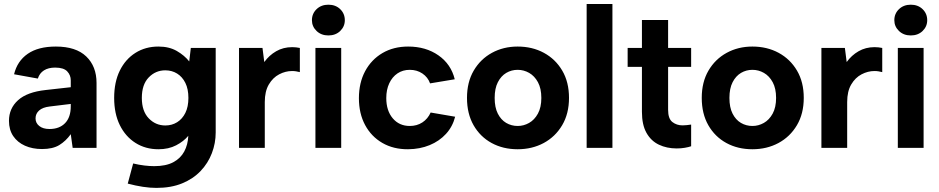

<svg xmlns="http://www.w3.org/2000/svg" viewBox="-20 -740 4701 961"><path d="M190.3 6Q142.4 6 104.9 -10.7Q67.4 -27.5 46.1 -59Q24.9 -90.5 24.9 -135Q24.9 -197.5 70.4 -238.5Q115.8 -279.5 208.9 -289.5L334.2 -303.5V-337.9Q334.2 -363.8 316.5 -382.7Q298.8 -401.7 256 -401.7Q222.2 -401.7 200 -387.7Q177.9 -373.7 169.4 -346.8L50.4 -368.3Q66.4 -434.4 118.9 -470.7Q171.4 -507 259.5 -507Q360.1 -507 411.6 -457.5Q463.2 -407.9 463.2 -324.8V0H343.7L334.2 -68.4Q309.6 -34 276.9 -14Q244.3 6 190.3 6ZM227.7 -94.3Q277.4 -94.3 305.8 -123.7Q334.2 -153.1 334.2 -207.9V-219.8L228.5 -206.9Q193.7 -202.9 175.8 -187Q157.9 -171 157.9 -147.6Q157.9 -124.2 176.6 -109.3Q195.3 -94.3 227.7 -94.3Z M619.4 179 646.5 78.2Q675.9 85.2 702.6 88.4Q729.4 91.6 751.8 91.6Q810.2 91.6 846.9 72.2Q883.5 52.8 902 18.7Q920.5 -15.4 922.5 -60.3Q899.5 -32.4 861.6 -12.7Q823.7 7 772.8 7Q708.3 7 658.1 -24.7Q607.9 -56.5 579.6 -114Q551.4 -171.5 551.4 -250Q551.4 -329 579.6 -386.5Q607.9 -444 658.1 -475.5Q708.3 -507 772.8 -507Q826.7 -507 865.1 -484.8Q903.6 -462.5 927.1 -432.6L935.1 -500H1059.6V-76.9Q1059.6 -23.4 1040.5 26.6Q1021.5 76.6 984.2 115.8Q946.9 155.1 891.6 177.8Q836.4 200.5 762.9 200.5Q730.9 200.5 694.9 195Q658.9 189.5 619.4 179ZM807.5 -112Q840.4 -112 866.5 -128.2Q892.6 -144.4 907.8 -175Q923 -205.6 923 -250Q923 -294.4 907.8 -325Q892.6 -355.6 866.5 -371.8Q840.4 -388 807.5 -388Q758.7 -388 724.3 -352.4Q689.9 -316.8 689.9 -250Q689.9 -183.7 724.3 -147.9Q758.7 -112 807.5 -112Z M1176.3 0V-500H1293.8L1302.8 -429.5Q1326.8 -463 1362.3 -483.5Q1397.8 -504 1442.3 -504Q1451.8 -504 1461.6 -503Q1471.3 -502 1480.8 -500V-379Q1471.3 -381.5 1461.8 -383Q1452.3 -384.5 1441.8 -384.5Q1408.8 -384.5 1377.3 -368Q1345.8 -351.6 1325.6 -317.3Q1305.3 -283.1 1305.3 -229.1V0Z M1558.8 0V-500H1687.8V0ZM1623.6 -562.6Q1587.9 -562.6 1564.6 -584.9Q1541.3 -607.3 1541.3 -638.8Q1541.3 -671.9 1564.6 -694.2Q1587.9 -716.5 1623.6 -716.5Q1659.7 -716.5 1682.8 -694.2Q1705.9 -671.9 1705.9 -638.8Q1705.9 -607.3 1682.8 -584.9Q1659.7 -562.6 1623.6 -562.6Z M2022.4 7Q1949.4 7.5 1893.9 -24.5Q1838.4 -56.5 1807.4 -114.2Q1776.4 -172 1776.4 -248.5Q1776.4 -325.5 1807.6 -383.8Q1838.9 -442 1894.4 -474.5Q1949.9 -507 2022.9 -507Q2111.5 -507 2174.5 -462.9Q2237.6 -418.8 2256.1 -343.2L2132.6 -322.7Q2121.6 -353.6 2094.2 -372.1Q2066.8 -390.5 2031 -390.5Q1996.1 -390.5 1969.7 -372.8Q1943.3 -355.1 1928.4 -323.2Q1913.4 -291.4 1913.4 -249Q1913.4 -186.2 1945.8 -147.8Q1978.2 -109.5 2031 -109.5Q2066.8 -109.5 2094 -127.2Q2121.1 -144.9 2135.5 -176.8L2258.1 -155.8Q2245.6 -106.3 2212.3 -69.9Q2179.1 -33.6 2130.5 -13.6Q2082 6.5 2022.4 7Z M2570.9 7Q2497.9 7 2440.7 -24.2Q2383.4 -55.5 2350.4 -113.1Q2317.4 -170.8 2317.4 -250Q2317.4 -329 2351 -386.5Q2384.6 -444 2442.1 -475.5Q2499.7 -507 2570.9 -507Q2644.3 -507 2702.4 -475.5Q2760.5 -444 2794.2 -386.5Q2828 -329 2828 -250Q2828 -171 2793.7 -113.2Q2759.5 -55.5 2701.4 -24.2Q2643.3 7 2570.9 7ZM2571.2 -109.5Q2601.2 -109.5 2628.1 -124.7Q2655.1 -139.9 2672.3 -171.2Q2689.5 -202.5 2689.5 -249.9Q2689.5 -297.3 2672.5 -328.5Q2655.6 -359.7 2628.6 -375.1Q2601.7 -390.5 2570.9 -390.5Q2540.1 -390.5 2513.9 -375.1Q2487.8 -359.6 2471.9 -328.6Q2455.9 -297.6 2455.9 -250Q2455.9 -202.4 2471.6 -171.4Q2487.3 -140.4 2513.4 -124.9Q2539.6 -109.5 2571.2 -109.5Z M2916.3 0V-720H3045.3V0Z M3439.3 -8Q3426.8 -3.5 3407.7 -0.3Q3388.7 3 3367.1 3Q3317.5 3 3278 -15.8Q3238.5 -34.5 3215.7 -75.1Q3193 -115.6 3193 -180.2V-405.2H3121.5V-500H3193V-640H3324V-500H3439.3V-405.2H3324V-190.2Q3324 -145.9 3345.4 -129.2Q3366.9 -112.5 3396.3 -112.5Q3405.3 -112.5 3417.5 -113.7Q3429.8 -115 3439.3 -116.5Z M3745.9 7Q3672.9 7 3615.7 -24.2Q3558.4 -55.5 3525.4 -113.1Q3492.4 -170.8 3492.4 -250Q3492.4 -329 3526 -386.5Q3559.6 -444 3617.1 -475.5Q3674.7 -507 3745.9 -507Q3819.3 -507 3877.4 -475.5Q3935.5 -444 3969.2 -386.5Q4003 -329 4003 -250Q4003 -171 3968.7 -113.2Q3934.5 -55.5 3876.4 -24.2Q3818.3 7 3745.9 7ZM3746.2 -109.5Q3776.2 -109.5 3803.1 -124.7Q3830.1 -139.9 3847.3 -171.2Q3864.5 -202.5 3864.5 -249.9Q3864.5 -297.3 3847.5 -328.5Q3830.6 -359.7 3803.6 -375.1Q3776.7 -390.5 3745.9 -390.5Q3715.1 -390.5 3688.9 -375.1Q3662.8 -359.6 3646.9 -328.6Q3630.9 -297.6 3630.9 -250Q3630.9 -202.4 3646.6 -171.4Q3662.3 -140.4 3688.4 -124.9Q3714.6 -109.5 3746.2 -109.5Z M4091.3 0V-500H4208.8L4217.8 -429.5Q4241.8 -463 4277.3 -483.5Q4312.8 -504 4357.3 -504Q4366.8 -504 4376.6 -503Q4386.3 -502 4395.8 -500V-379Q4386.3 -381.5 4376.8 -383Q4367.3 -384.5 4356.8 -384.5Q4323.8 -384.5 4292.3 -368Q4260.8 -351.6 4240.6 -317.3Q4220.3 -283.1 4220.3 -229.1V0Z M4473.8 0V-500H4602.8V0ZM4538.6 -562.6Q4502.9 -562.6 4479.6 -584.9Q4456.3 -607.3 4456.3 -638.8Q4456.3 -671.9 4479.6 -694.2Q4502.9 -716.5 4538.6 -716.5Q4574.7 -716.5 4597.8 -694.2Q4620.9 -671.9 4620.9 -638.8Q4620.9 -607.3 4597.8 -584.9Q4574.7 -562.6 4538.6 -562.6Z"/></svg>

Font: Envelope Sans Variable
Style: Regular
Weight: 500
Designer: Andreas Rasmussen / Norman Anderson
Foundry: mail.de GmbH
Version: Version 1.150